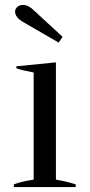

<svg xmlns="http://www.w3.org/2000/svg" viewBox="-20 -756 363 776"><path d="M75 -666C75 -666 217 -584 217 -584C217 -584 233 -607 233 -607C233 -607 117 -714 117 -714C102 -729 88 -736 73 -736C63 -736 55 -733 50 -728C44 -723 41 -716 41 -709C41 -694 52 -679 75 -666ZM36 -11C36 -11 36 0 36 0C36 0 286 0 286 0C286 0 286 -11 286 -11C263 -18 237 -25 206 -30C206 -30 206 -504 206 -504C206 -504 46 -488 46 -488C46 -488 46 -480 46 -480C66 -473 89 -468 116 -463C116 -463 116 -30 116 -30C111 -29 100 -27 82 -24C64 -20 49 -16 36 -11Z"/></svg>

Font: BUSH 25 TRIRONG
Style: Regular
Weight: 400
Designer: Katatrad Team
Foundry: CadsonDemak